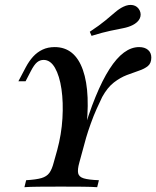

<svg xmlns="http://www.w3.org/2000/svg" viewBox="-20 -778 649 798"><path d="M81.5 0 88.7 -29Q130.6 -31.5 152.4 -37.9Q174.2 -44.4 185.1 -59.3Q196 -74.2 203.2 -102.4L217.7 -154Q235.5 -219.4 239.5 -285.9Q243.5 -352.4 235.5 -407.7Q227.4 -462.9 208.5 -496Q189.5 -529 161.3 -529Q146 -529 133.9 -519Q121.8 -508.9 108.1 -482.3L86.3 -440.3H56.5L87.1 -498.4Q100.8 -524.2 117.7 -542.7Q134.7 -561.3 156.9 -571.8Q179 -582.3 207.3 -582.3Q291.1 -582.3 324.6 -487.1Q358.1 -391.9 335.5 -217.7L321 -211.3Q348.4 -305.6 377 -375.4Q405.6 -445.2 435.1 -491.1Q464.5 -537.1 495.2 -559.7Q525.8 -582.3 558.1 -582.3Q581.5 -582.3 595.2 -570.6Q608.9 -558.9 608.9 -538.7Q608.9 -515.3 594.8 -503.6Q580.6 -491.9 557.7 -484.3Q534.7 -476.6 507.3 -466.1Q479.8 -455.6 453.2 -435.1Q426.6 -414.5 404.8 -375Q394.4 -354 381.5 -325Q368.5 -296 357.3 -264.5Q346 -233.1 337.9 -205.6L309.7 -102.4Q301.6 -73.4 304.8 -58.1Q308.1 -42.7 328.2 -36.7Q348.4 -30.6 391.1 -29L383.9 0Q361.3 -1.6 323.4 -2Q285.5 -2.4 233.1 -2.4Q179 -2.4 140.3 -2Q101.6 -1.6 81.5 0ZM360.5 -629 353.2 -646Q393.5 -672.6 417.7 -692.7Q441.9 -712.9 458.9 -727.4Q475.8 -741.9 492.7 -750Q514.5 -760.5 533.1 -756.5Q551.6 -752.4 560.5 -734.7Q568.5 -717.7 560.9 -701.2Q553.2 -684.7 530.6 -673.4Q514.5 -665.3 492.3 -660.9Q470.2 -656.5 438.7 -650Q407.3 -643.5 360.5 -629Z"/></svg>

Font: Playfair 5pt SemiExpanded Light SemiBold
Style: Italic
Weight: 600
Italic angle: -15.6°
Version: Version 2.001;gftools[0.9.30]